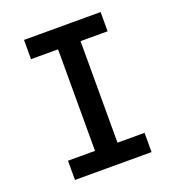

<svg xmlns="http://www.w3.org/2000/svg" viewBox="-133 -841 866 947"><g transform="rotate(-20 300.0 -367.5)"><path d="M99 0V-101H241V-634H99V-735H501V-634H359V-101H501V0Z"/></g></svg>

Font: Iosevka Plex Etoile
Style: Bold
Weight: 700
Designer: Belleve Invis
Foundry: Belleve Invis
Version: Version 25.1.1; ttfautohint (v1.8.4)